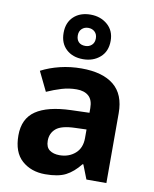

<svg xmlns="http://www.w3.org/2000/svg" viewBox="-92 -906 788 985"><g transform="rotate(10 302.0 -413.5)"><path d="M302 -557Q412 -557 470.5 -509.5Q529 -462 529 -364V0H425L396 -74H392Q357 -30 318 -10Q279 10 211 10Q138 10 90 -32.5Q42 -75 42 -163Q42 -250 103 -291.5Q164 -333 286 -337L381 -340V-364Q381 -407 358.5 -427Q336 -447 296 -447Q256 -447 218 -435.5Q180 -424 142 -407L93 -508Q137 -531 190.5 -544Q244 -557 302 -557ZM323 -251Q251 -249 223 -225Q195 -201 195 -162Q195 -128 215 -113.5Q235 -99 267 -99Q315 -99 348 -127.5Q381 -156 381 -208V-253ZM300.1 -605Q246 -605 212.5 -636Q179 -667 179 -721Q179 -775 212.3 -806Q245.5 -837 299.9 -837Q352 -837 388 -806Q424 -775 424 -722.1Q424 -667 388.5 -636Q353 -605 300.1 -605ZM300 -674Q320 -674 333.5 -686.6Q347 -699.2 347 -721.1Q347 -743 333.6 -755.5Q320.2 -768 300.1 -768Q280 -768 266.5 -755.4Q253 -742.8 253 -720.9Q253 -699 265.2 -686.5Q277.3 -674 300 -674Z"/></g></svg>

Font: Noto Sans New Tai Lue
Style: Regular
Weight: 400
Designer: Monotype Design Team
Foundry: Monotype Imaging Inc.
Version: Version 2.003